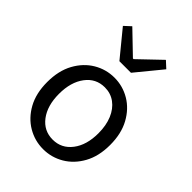

<svg xmlns="http://www.w3.org/2000/svg" viewBox="-239 -952 1083 1083"><g transform="rotate(45 303.0 -410.0)"><path d="M303.2 13.2Q236.3 13.2 179.2 -20.5Q122.1 -54.2 86.9 -117.7Q51.8 -181.2 51.8 -271Q51.8 -361.3 86.9 -425.3Q122.1 -489.3 179.2 -523.2Q236.3 -557.1 303.2 -557.1Q369.6 -557.1 426.8 -523.2Q483.9 -489.3 519 -425.3Q554.2 -361.3 554.2 -271Q554.2 -181.2 519 -117.7Q483.9 -54.2 426.8 -20.5Q369.6 13.2 303.2 13.2ZM303.2 -63Q373.5 -63 417.2 -120.1Q460.9 -177.2 460.9 -271Q460.9 -333.5 441.2 -380.6Q421.4 -427.7 385.7 -453.9Q350.1 -480 303.2 -480Q232.4 -480 189.2 -422.4Q146 -364.7 146 -271Q146 -177.2 189.2 -120.1Q232.4 -63 303.2 -63ZM256.8 -642.1 129.9 -796.9 168.9 -833 299.8 -707H305.2L437 -833L476.1 -796.9L349.1 -642.1Z"/></g></svg>

Font: Source Han Sans CN
Style: Regular
Weight: 400
Designer: Ryoko NISHIZUKA  (kana, bopomofo & ideographs); Paul D. Hunt (Latin, Greek & Cyrillic); Sandoll Communications , Soo-you
Foundry: Adobe
Version: Version 2.004;hotconv 1.0.118;makeotfexe 2.5.65603